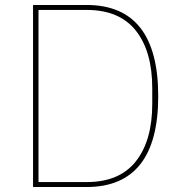

<svg xmlns="http://www.w3.org/2000/svg" viewBox="-20 -753 731 773"><path d="M113 0V-733H328Q617 -733 617 -366Q617 0 328 0ZM329 -20Q461 -20 527 -103.5Q593 -187 593 -335V-398Q593 -546 527 -629.5Q461 -713 329 -713H135V-20Z"/></svg>

Font: IBM Plex Sans JP Thin
Style: Regular
Weight: 100
Designer: Mike Abbink; Paul van der Laan; Pieter van Rosmalen; Wujin Sim; Yejin Wi; Jinhee Kim; Boomi Park; Yona Kim; Kichan Ma
Foundry: Sandoll Inc.
Version: Version 1.001